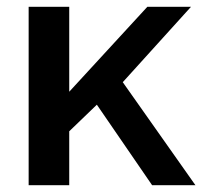

<svg xmlns="http://www.w3.org/2000/svg" viewBox="-20 -543 593 563"><path d="M426 0 264 -236 183 -158V0H64V-523H183V-274L412 -523H540L340 -302L553 0Z"/></svg>

Font: Rising Sun SemiBold
Style: Regular
Weight: 600
Designer: Matt McInerney, Pablo Impallari, Rodrigo Fuenzalida (Raleway font), Stephen Hutchings (Greek), Cristiano Sobral (main ch
Foundry: The Rising Sun Project Authors
Version: Version 4.327; ttfautohint (v1.8.4.7-5d5b-dirty)